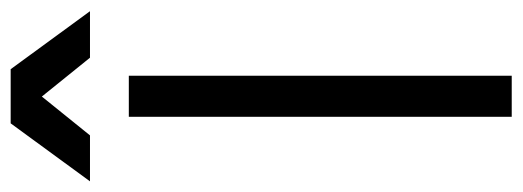

<svg xmlns="http://www.w3.org/2000/svg" viewBox="-360 -634 956 351"><g transform="rotate(-90 117.5 -458.0)"><path d="M80 0V-700H155V0ZM-38 -771 68 -916H167L273 -771H188L117 -859L46 -771Z"/></g></svg>

Font: Fustat
Style: Regular
Weight: 400
Designer: Mohamed Gaber, Khaled Hosny, Laura Garcia Mut
Foundry: Kief Type Foundry, Alif Type Foundry, Hard Type Foundry
Version: Version 1.007